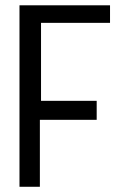

<svg xmlns="http://www.w3.org/2000/svg" viewBox="-20 -714 453 731"><path d="M398.9 -693.8V-627H136.2V-330.1H348.1V-257.8H131.8V-2.9H54.2V-693.8Z"/></svg>

Font: Englebert
Style: Regular
Weight: 400
Designer: Astigmatic (AOETI)
Foundry: Astigmatic (AOETI)
Version: Version 1.000